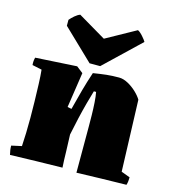

<svg xmlns="http://www.w3.org/2000/svg" viewBox="-108 -813 825 910"><g transform="rotate(15 304.0 -358.0)"><path d="M24 6Q18 -17 18 -38L68 -49Q70 -79 71 -115Q72 -151 72 -189Q72 -225 71 -268.5Q70 -312 68.5 -353.5Q67 -395 64 -423L17 -433Q15 -452 20 -470Q71 -473 121.5 -476Q172 -479 223 -482L255 -457L229 -284L249 -280Q263 -335 275 -378.5Q287 -422 303 -470Q340 -476 367.5 -479Q395 -482 429 -482Q450 -482 473 -469.5Q496 -457 515 -439Q534 -421 544 -404Q547 -316 550 -229Q553 -142 556 -54L599 -38Q599 -28 598 -19Q597 -10 594 0Q533 1 472 2.5Q411 4 350 6V-221Q350 -245 349.5 -276Q349 -307 347 -337.5Q345 -368 341 -388H330Q323 -365 312.5 -326.5Q302 -288 292 -244.5Q282 -201 274 -161L277 -77L278 -39Q279 -29 279 -19.5Q279 -10 280 0Q216 1 152 2.5Q88 4 24 6ZM276 -511 126 -655V-684Q135 -695 148.5 -706.5Q162 -718 174 -722L311 -641L457 -722Q468 -717 482.5 -700.5Q497 -684 501 -676L328 -511Z"/></g></svg>

Font: Labrada Black
Style: Regular
Weight: 900
Designer: Mercedes Jáuregui
Foundry: Omnibus-Type Team
Version: Version 1.000; ttfautohint (v1.8.4.7-5d5b)